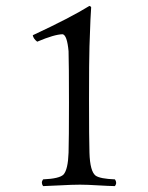

<svg xmlns="http://www.w3.org/2000/svg" viewBox="-20 -630 505 655"><path d="M285.2 -108.9Q287.1 -45.4 306.2 -30.8Q321.8 -20 372.1 -18.1Q380.4 -6.3 372.1 4.9Q349.1 4.4 315.4 2.4Q277.8 0 252.9 0Q225.6 0 183.6 2.4Q147.9 4.4 127 4.9Q118.7 -6.8 127 -18.1Q183.1 -20.5 196.8 -34.7Q211.9 -51.8 213.9 -108.9Q215.3 -154.8 215.3 -279.3Q215.3 -409.2 213.9 -455.1Q209 -509.8 193.8 -513.2Q165.5 -512.7 106.9 -487.8Q93.8 -498 91.8 -509.8Q219.7 -569.3 285.2 -609.9Q290.5 -607.9 291 -605Q289.1 -587.9 285.2 -471.2Q283.7 -425.3 283.7 -290Q283.7 -154.3 285.2 -108.9Z"/></svg>

Font: Linux Libertine Display O
Style: Regular
Weight: 400
Designer: Philipp H. Poll
Foundry: Philipp H. Poll
Version: Version 5.0.9